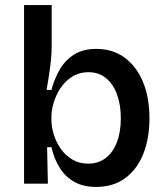

<svg xmlns="http://www.w3.org/2000/svg" viewBox="-20 -725 658 758"><path d="M359 13Q309 13 273.5 -7Q238 -27 216 -62Q194 -97 183 -144H166L169 0H75V-256V-705H184V-540Q184 -515 181 -486.5Q178 -458 173.5 -428.5Q169 -399 164 -370H183Q195 -415 216.5 -451.5Q238 -488 273 -510Q308 -532 360 -532Q425 -532 472 -497.5Q519 -463 544.5 -401.5Q570 -340 570 -258Q570 -178 545.5 -117Q521 -56 474 -21.5Q427 13 359 13ZM328 -79Q368 -79 397 -101Q426 -123 441.5 -163.5Q457 -204 457 -258Q457 -311 442 -352Q427 -393 398.5 -416.5Q370 -440 329 -440Q300 -440 276.5 -428.5Q253 -417 235.5 -398Q218 -379 206.5 -356Q195 -333 189 -309Q183 -285 183 -265V-251Q183 -224 192.5 -193.5Q202 -163 220.5 -137Q239 -111 266 -95Q293 -79 328 -79Z"/></svg>

Font: Bricolage Grotesque 96pt ExtraBold Medium
Style: Regular
Weight: 500
Version: Version 1.001;gftools[0.9.33.dev8+g029e19f]